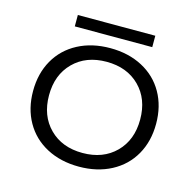

<svg xmlns="http://www.w3.org/2000/svg" viewBox="-94 -707 828 814"><g transform="rotate(15 320.0 -300.0)"><path d="M590 -250Q590 -173 556.5 -114Q523 -55 461.5 -22.5Q400 10 320 10Q240 10 178.5 -22.5Q117 -55 83.5 -114Q50 -173 50 -250Q50 -327 83.5 -386Q117 -445 178.5 -477.5Q240 -510 320 -510Q400 -510 461.5 -477.5Q523 -445 556.5 -386Q590 -327 590 -250ZM520 -250Q520 -340 465 -395Q410 -450 320 -450Q230 -450 175 -395Q120 -340 120 -250Q120 -160 175 -105Q230 -50 320 -50Q410 -50 465 -105Q520 -160 520 -250ZM150 -610H490V-560H150Z"/></g></svg>

Font: Goli Light
Style: Regular
Weight: 300
Designer: jaikishan Patel
Foundry: MagicType
Version: Version 1.000